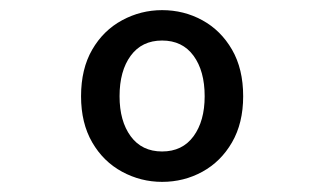

<svg xmlns="http://www.w3.org/2000/svg" viewBox="-20 -741 640 379"><path d="M300 -382Q258 -382 221 -402Q184 -422 162 -460Q140 -498 140 -551Q140 -605 162 -643Q184 -681 221 -701Q258 -721 300 -721Q343 -721 379.5 -701Q416 -681 438 -643Q460 -605 460 -551Q460 -498 438 -460Q416 -422 379.5 -402Q343 -382 300 -382ZM300 -442Q340 -442 362 -472Q384 -502 384 -551Q384 -601 362 -631Q340 -661 300 -661Q260 -661 238 -631Q216 -601 216 -551Q216 -502 238 -472Q260 -442 300 -442Z"/></svg>

Font: Source Code Pro ExtraLight Medium
Style: Regular
Weight: 500
Monospace: yes
Version: Version 1.018;hotconv 1.0.116;makeotfexe 2.5.65601